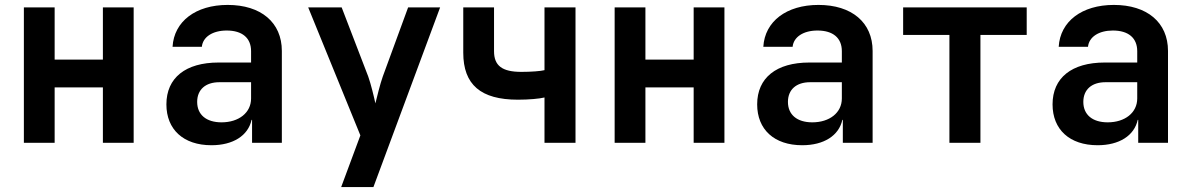

<svg xmlns="http://www.w3.org/2000/svg" viewBox="-20 -580 4840 780"><path d="M202 0V-225H398V0H523V-550H398V-338H202V-550H77V0Z M905 -560C775 -560 687 -493 681 -390H800C804 -430 844 -456 901 -456C964 -456 1000 -426 1000 -372V-326H868C734 -326 656 -264 656 -156C656 -54 725 10 839 10C927 10 988 -29 1002 -93H1004V0H1125V-373C1125 -489 1040 -560 905 -560ZM880 -83C818 -83 781 -114 781 -166C781 -216 815 -246 871 -246H1000V-180C1000 -122 950 -83 880 -83Z M1497 180 1768 -550H1638L1535 -269C1524 -238 1512 -188 1505 -160C1499 -188 1487 -238 1476 -269L1368 -550H1232L1444 -30L1366 180Z M2318 0V-550H2192V-295C2177 -291 2138 -288 2098 -288C2020 -288 1987 -313 1987 -372V-550H1862V-366C1862 -236 1933 -175 2084 -175C2129 -175 2172 -179 2192 -184V0Z M2602 0V-225H2798V0H2923V-550H2798V-338H2602V-550H2477V0Z M3305 -560C3175 -560 3087 -493 3081 -390H3200C3204 -430 3244 -456 3301 -456C3364 -456 3400 -426 3400 -372V-326H3268C3134 -326 3056 -264 3056 -156C3056 -54 3125 10 3239 10C3327 10 3388 -29 3402 -93H3404V0H3525V-373C3525 -489 3440 -560 3305 -560ZM3280 -83C3218 -83 3181 -114 3181 -166C3181 -216 3215 -246 3271 -246H3400V-180C3400 -122 3350 -83 3280 -83Z M3963 0V-438H4151V-550H3649V-438H3837V0Z M4505 -560C4375 -560 4287 -493 4281 -390H4400C4404 -430 4444 -456 4501 -456C4564 -456 4600 -426 4600 -372V-326H4468C4334 -326 4256 -264 4256 -156C4256 -54 4325 10 4439 10C4527 10 4588 -29 4602 -93H4604V0H4725V-373C4725 -489 4640 -560 4505 -560ZM4480 -83C4418 -83 4381 -114 4381 -166C4381 -216 4415 -246 4471 -246H4600V-180C4600 -122 4550 -83 4480 -83Z"/></svg>

Font: Tekne LDO
Style: Bold
Weight: 700
Monospace: yes
Designer: Alessio Laiso, Mario Rullo, Paolo Rosset
Foundry: Alessio Laiso
Version: Version 1.000;hotconv 1.0.109;makeotfexe 2.5.65596